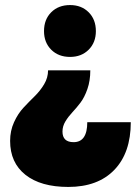

<svg xmlns="http://www.w3.org/2000/svg" viewBox="-20 -575 538 759"><path d="M257 -350Q211 -350 182.5 -378.5Q154 -407 154 -452Q154 -498 182.5 -526.5Q211 -555 257 -555Q302 -555 330.5 -526.5Q359 -498 359 -452Q359 -407 330.5 -378.5Q302 -350 257 -350ZM497 -92Q497 29 432 96.5Q367 164 250 164Q141 164 80.5 116Q20 68 20 -18Q20 -58 35.5 -92Q51 -126 73 -149.5Q95 -173 117 -194.5Q139 -216 154.5 -242Q170 -268 170 -297H337Q337 -256 325.5 -223Q314 -190 298 -169Q282 -148 266 -131Q250 -114 238.5 -95Q227 -76 227 -55Q227 -13 271 -13Q325 -13 325 -92Z"/></svg>

Font: MontserratBlack
Style: Regular
Weight: 900
Designer: Julieta Ulanovsky
Foundry: Julieta Ulanovsky
Version: Version 4.000